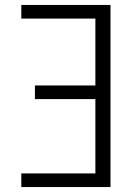

<svg xmlns="http://www.w3.org/2000/svg" viewBox="-20 -755 540 775"><path d="M66 0V-55H365V-355H121V-410H365V-680H66V-735H426V0Z"/></svg>

Font: Iosevka SS04 Light
Style: Regular
Weight: 300
Monospace: yes
Designer: Belleve Invis
Foundry: Belleve Invis
Version: Version 19.0.0; ttfautohint (v1.8.4)